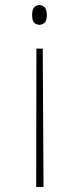

<svg xmlns="http://www.w3.org/2000/svg" viewBox="-20 -562 312 759"><path d="M149 -370 152 177H123L124 -370ZM136 -542Q147 -542 156 -533.5Q165 -525 165 -502Q165 -480 156 -472Q147 -464 136 -464Q124 -464 115.5 -472Q107 -480 107 -502Q107 -525 115.5 -533.5Q124 -542 136 -542Z"/></svg>

Font: Noto Serif Ethiopic Thin
Style: Regular
Weight: 250
Version: Version 2.102